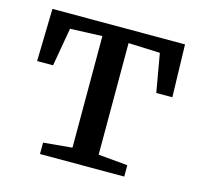

<svg xmlns="http://www.w3.org/2000/svg" viewBox="-85 -640 767 733"><g transform="rotate(15 298.0 -274.0)"><path d="M133 0V-45L246.5 -55.5V-496.5L120 -491.5L93.5 -340H30.5L35.5 -547.5H559.5L565 -340H501.5L475 -491.5L350 -496.5V-55.5L466 -45V0Z"/></g></svg>

Font: Merriweather 36pt
Style: Regular
Weight: 400
Designer: Eben Sorkin
Foundry: Eben Sorkin
Version: Version 2.100